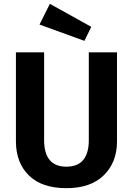

<svg xmlns="http://www.w3.org/2000/svg" viewBox="-20 -965 694 1001"><path d="M240 -945 456 -825 420 -752 186 -837ZM590 -692V-228Q590 -119 521.5 -51.5Q453 16 326 16Q198 16 130.5 -50.5Q63 -117 63 -228V-692H210V-235Q210 -96 326 -96Q443 -96 443 -235V-692Z"/></svg>

Font: Fira Sans SemiBold
Style: Regular
Weight: 600
Designer: bBox Type GmbH & Carrois Corporate GbR & Edenspiekermann AG
Foundry: bBox Type GmbH & Carrois Corporate GbR & Edenspiekermann AG
Version: Version 4.301;PS 004.301;hotconv 1.0.88;makeotf.lib2.5.64775